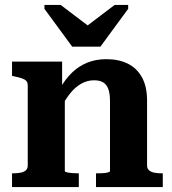

<svg xmlns="http://www.w3.org/2000/svg" viewBox="-20 -762 702 782"><path d="M274 -572H389L502 -726V-742H447L302 -632H372L227 -742H161V-726ZM29 0V-56H31Q48 -56 62.5 -58.5Q77 -61 85 -68Q93 -75 93 -88V-414Q93 -426 87 -432.5Q81 -439 69 -443Q57 -447 38 -451L29 -453V-511H233V-402L244 -398V-65Q244 -62 253 -60Q262 -58 275 -57Q288 -56 298 -56H301V0ZM643 0H371V-56H373Q383 -56 396 -56.5Q409 -57 418.5 -59.5Q428 -62 428 -65V-350Q428 -380 421.5 -398.5Q415 -417 401 -426Q387 -435 363 -435Q336 -435 311.5 -421.5Q287 -408 266 -382Q245 -356 225 -317L224 -401Q246 -440 273.5 -466.5Q301 -493 336 -507Q371 -521 413 -521Q464 -521 501 -502.5Q538 -484 558.5 -446.5Q579 -409 579 -352V-88Q579 -75 587.5 -68Q596 -61 609.5 -58.5Q623 -56 641 -56H643Z"/></svg>

Font: Roboto Serif 28pt SemiBold
Style: Regular
Weight: 600
Designer: Greg Gazdowicz
Foundry: Commercial Type
Version: Version 1.008